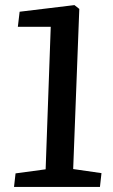

<svg xmlns="http://www.w3.org/2000/svg" viewBox="-20 -733 444 753"><path d="M179 -628H50L57 -687L272 -713L291 -698L267 -70L378 -54L372 0H35L41 -53L159 -69Z"/></svg>

Font: Literata 12pt Medium
Style: Italic
Weight: 500
Italic angle: -2°
Designer: Latin by Veronika Burian and Jose Scaglione. Greek by Irene Vlachou. Cyrillic by Vera Evstafieva
Foundry: TypeTogether
Version: Version 3.002